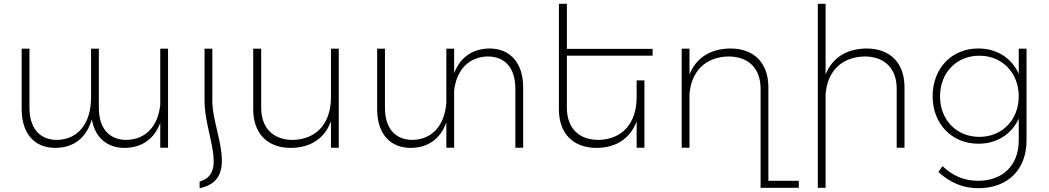

<svg xmlns="http://www.w3.org/2000/svg" viewBox="-20 -777 5517 1010"><path d="M823 -521V-226C811 -113 748 -44 646 -41C552 -41 500 -104 500 -211V-521H459V-265C459 -130 393 -44 281 -41C187 -41 135 -104 135 -211V-521H94V-203C94 -75 160 1 272 1C368 0 435 -52 463 -149C480 -54 542 1 636 1C726 0 792 -46 823 -131V0H864V-521Z M1030 178C1180 136 1056 -73 1056 -245V-521H1097V-234C1103 -77 1242 169 1030 213Z M1721 -521V-266C1721 -130 1647 -44 1521 -41C1416 -41 1354 -104 1354 -211V-521H1312V-203C1312 -75 1386 1 1511 1C1614 0 1688 -49 1721 -139V0H1762V-521Z M2554 -522C2465 -520 2401 -476 2369 -392V-521H2328V-237C2319 -118 2255 -44 2151 -41C2057 -41 2005 -104 2005 -211V-521H1964V-203C1964 -75 2030 1 2142 1C2232 0 2297 -47 2328 -133V0H2369V-303C2383 -411 2446 -477 2545 -480C2639 -480 2691 -417 2691 -310V0H2732V-318C2732 -445 2665 -522 2554 -522Z M3413 -484V-520H2962V-757H2920V-203C2920 -75 2994 1 3119 1C3222 0 3296 -49 3329 -139V0H3370V-354H3329V-266C3329 -130 3255 -44 3129 -41C3024 -41 2962 -104 2962 -211V-484Z M4022 174V-318C4022 -445 3948 -522 3821 -522C3716 -520 3642 -473 3607 -385V-521H3566V0H3607V-281C3616 -402 3691 -477 3811 -480C3918 -480 3981 -417 3981 -310V211H4182V174Z M4537 -522C4432 -520 4358 -473 4323 -385V-757H4282V211H4323V-281C4332 -402 4407 -477 4527 -480C4634 -480 4697 -417 4697 -310V0H4738V-318C4738 -445 4664 -522 4537 -522Z M5339 -521V-389C5302 -471 5225 -522 5126 -522C4986 -522 4886 -417 4886 -271C4886 -126 4986 -21 5127 -21C5225 -21 5302 -72 5339 -153V-38C5339 92 5255 174 5126 174C5051 174 4992 148 4938 97L4916 128C4978 183 5044 213 5127 213C5280 213 5380 116 5380 -38V-521ZM5132 -57C5011 -57 4925 -147 4925 -270C4925 -394 5011 -484 5132 -484C5252 -484 5339 -394 5339 -270C5339 -147 5252 -57 5132 -57Z"/></svg>

Font: Montserrat arm ExtraLight
Style: Regular
Weight: 275
Designer: Julieta Ulanovsky
Foundry: Julieta Ulanovsky
Version: Version 6.000;PS 006.000;hotconv 1.0.88;makeotf.lib2.5.64775